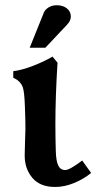

<svg xmlns="http://www.w3.org/2000/svg" viewBox="-20 -726 401 748"><path d="M79.1 -225.6Q79.1 -255.4 77.6 -293.5Q77.6 -298.3 77.1 -308.1Q75.2 -369.1 68.4 -387.2Q58.6 -411.6 31.7 -422.9V-448.7Q64.9 -452.6 107.9 -469.2Q150.9 -485.8 184.6 -505.4L204.1 -481.9Q195.8 -349.1 195.8 -244.1Q195.8 -190.9 197.3 -139.6Q198.2 -99.6 206.8 -81.5Q215.3 -63.5 233.9 -63.5Q251 -63.5 300.3 -100.6L335 -52.2Q306.6 -28.8 269 -13.2Q231.4 2.4 194.8 2.4Q136.2 2.4 106.2 -33Q76.2 -68.4 76.2 -120.1Q76.2 -143.6 77.6 -178.2Q79.1 -212.9 79.1 -225.6ZM156.7 -540H95.7L150.9 -677.2Q155.3 -688 168.7 -696.8Q182.1 -705.6 201.2 -705.6Q225.1 -705.6 240.5 -693.4Q255.9 -681.2 255.9 -661.6Q255.9 -645 242.2 -631.3H242.7Q228.5 -616.7 199.7 -585.7Q170.9 -554.7 156.7 -540Z"/></svg>

Font: Flanker
Style: Bold
Weight: 700
Designer: Flanker
Foundry: Flanker
Version: Version 2.021